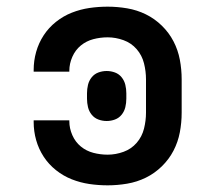

<svg xmlns="http://www.w3.org/2000/svg" viewBox="-20 -548 640 576"><path d="M303 8Q275 8 248 4Q221 0 195.5 -10Q170 -20 148 -37.5Q126 -55 111 -78Q96 -101 88.5 -127.5Q81 -154 81 -182V-187H188V-184Q188 -163 197 -142.5Q206 -122 222.5 -108.5Q239 -95 260 -89.5Q281 -84 303 -84Q327 -84 350.5 -92.5Q374 -101 390 -119.5Q406 -138 412 -162Q418 -186 418 -210V-310Q418 -334 412 -358Q406 -382 390 -400.5Q374 -419 350.5 -427.5Q327 -436 303 -436Q281 -436 260 -430.5Q239 -425 222.5 -411.5Q206 -398 197 -377.5Q188 -357 188 -336V-333H81V-338Q81 -366 88.5 -392.5Q96 -419 111 -442Q126 -465 148 -482.5Q170 -500 195.5 -510Q221 -520 248 -524Q275 -528 303 -528Q332 -528 361.5 -523Q391 -518 417.5 -505Q444 -492 465.5 -471Q487 -450 500.5 -424Q514 -398 519.5 -369Q525 -340 525 -310V-210Q525 -180 519.5 -151Q514 -122 500.5 -96Q487 -70 465.5 -49Q444 -28 417.5 -15Q391 -2 361.5 3Q332 8 303 8ZM300 -185Q287 -185 275 -189.5Q263 -194 255 -204Q247 -214 244 -226.5Q241 -239 241 -252V-268Q241 -281 244 -293.5Q247 -306 255 -316Q263 -326 275 -330.5Q287 -335 300 -335Q313 -335 325 -330.5Q337 -326 345 -316Q353 -306 356 -293.5Q359 -281 359 -268V-252Q359 -239 356 -226.5Q353 -214 345 -204Q337 -194 325 -189.5Q313 -185 300 -185Z"/></svg>

Font: Iosevka Aile Semibold
Style: Regular
Weight: 600
Designer: Belleve Invis
Foundry: Belleve Invis
Version: Version 31.1.0; ttfautohint (v1.8.4)